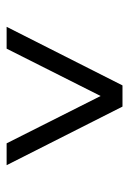

<svg xmlns="http://www.w3.org/2000/svg" viewBox="75 -815 390 580"><g transform="rotate(90 270.0 -525.0)"><path d="M61 -350 238 -700H302L479 -350H413L270 -634L127 -350Z"/></g></svg>

Font: Red Hat Text
Style: Regular
Weight: 400
Designer: Pentagram / MCKL
Foundry: Pentagram / MCKL
Version: Version 1.005; Red Hat Text